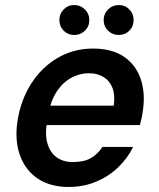

<svg xmlns="http://www.w3.org/2000/svg" viewBox="-20 -731 630 763"><path d="M253 12Q179 12 129 -22Q79 -56 58 -117.5Q37 -179 51 -260Q62 -321 88.5 -372Q115 -423 155 -460.5Q195 -498 244 -518Q293 -538 350 -538Q427 -538 475 -504Q523 -470 541 -411.5Q559 -353 546 -280Q545 -270 542 -259Q539 -248 536 -234H133L147 -311H432Q438 -353 427 -381.5Q416 -410 391.5 -425Q367 -440 333 -440Q297 -440 263.5 -422Q230 -404 206 -368Q182 -332 172 -277L167 -248Q158 -197 168.5 -161Q179 -125 205 -106Q231 -87 269 -87Q314 -87 341.5 -103Q369 -119 387 -147H509Q487 -102 449.5 -66Q412 -30 362 -9Q312 12 253 12ZM275 -592Q250 -592 233 -609Q216 -626 216 -652Q216 -676 233 -693.5Q250 -711 275 -711Q300 -711 317.5 -693.5Q335 -676 335 -652Q335 -626 317.5 -609Q300 -592 275 -592ZM452 -592Q427 -592 409.5 -609Q392 -626 392 -652Q392 -676 409.5 -693.5Q427 -711 452 -711Q477 -711 494 -693.5Q511 -676 511 -652Q511 -626 494 -609Q477 -592 452 -592Z"/></svg>

Font: DM Sans 9pt SemiBold
Style: Italic
Weight: 600
Italic angle: -10°
Version: Version 4.004;gftools[0.9.30]